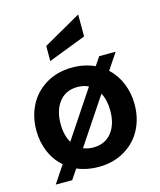

<svg xmlns="http://www.w3.org/2000/svg" viewBox="-118 -846 807 970"><g transform="rotate(-15 285.0 -360.5)"><path d="M187 -649 384 -761V-646L187 -570ZM518 -530 461.5 -445.5Q500.5 -409.5 521.2 -358.2Q542 -307 542 -249Q542 -178 512.2 -119.8Q482.5 -61.5 423.2 -25.8Q364 10 285 10Q224 10 173 -12L138 40H52L112.5 -50.5Q71.5 -86 49.8 -137.8Q28 -189.5 28 -249Q28 -320.5 57.8 -379.2Q87.5 -438 146.8 -474Q206 -510 285 -510Q349 -510 402 -485.5L432 -530ZM155 -249Q155 -190 179 -150L342.5 -395.5Q316.5 -408 285 -408Q224 -408 189.5 -364.5Q155 -321 155 -249ZM285 -92Q346 -92 380.5 -135Q415 -178 415 -249Q415 -305 394 -344L232.5 -102Q256.5 -92 285 -92Z"/></g></svg>

Font: Cabin
Style: Bold
Weight: 700
Designer: Pablo Impallari
Foundry: Pablo Impallari. http://www.impallari.com Igino Marini. http://www.ikern.com
Version: Version 3.001;hotconv 1.0.109;makeotfexe 2.5.65596